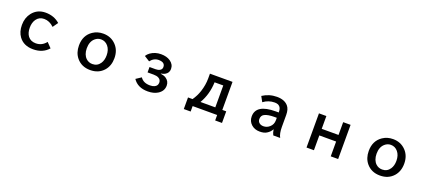

<svg xmlns="http://www.w3.org/2000/svg" viewBox="64 -1792 6872 3113"><g transform="rotate(20 3500.0 -236.0)"><path d="M777.8 -65.9Q679.7 44.9 514.6 44.9Q350.6 44.9 268.6 -67.9Q210.9 -147.5 210.9 -265.6Q210.9 -390.1 279.8 -477.5Q364.7 -584 506.8 -584Q652.8 -584 752.9 -495.1L689 -404.8Q611.8 -480 518.6 -480Q433.6 -480 385.7 -412.1Q345.7 -354.5 345.7 -267.1Q345.7 -176.8 387.2 -122.1Q434.6 -61 522.5 -61Q628.9 -61 697.8 -148.9Z M1501 -584Q1635.3 -584 1722.7 -492.7Q1805.7 -406.2 1805.7 -269.5Q1805.7 -138.7 1731.4 -53.7Q1644.5 44.9 1499.5 44.9Q1350.1 44.9 1263.2 -59.6Q1193.8 -143.6 1193.8 -269.5Q1193.8 -444.8 1324.2 -532.2Q1401.4 -584 1501 -584ZM1499 -483.9Q1441.9 -483.9 1396.5 -444.3Q1328.6 -385.7 1328.6 -269.5Q1328.6 -214.8 1345.2 -170.9Q1361.3 -128.9 1391.1 -101.1Q1436 -59.1 1500.5 -59.1Q1585.9 -59.1 1633.8 -130.9Q1670.9 -187 1670.9 -270Q1670.9 -366.2 1621.1 -425.8Q1572.3 -483.9 1499 -483.9Z M2388.7 -331.1H2493.7Q2535.6 -331.1 2564 -346.7Q2600.6 -366.2 2600.6 -407.7Q2600.6 -454.6 2563 -475.1Q2536.1 -489.7 2494.1 -489.7Q2407.2 -489.7 2350.6 -415L2256.8 -474.1Q2278.3 -509.8 2314.5 -535.2Q2393.6 -590.8 2496.1 -590.8Q2593.3 -590.8 2656.7 -547.4Q2727.5 -499 2727.5 -419.4Q2727.5 -350.6 2665 -315.4Q2638.7 -300.8 2597.7 -294.9V-291Q2653.3 -283.7 2688 -261.7Q2753.9 -219.2 2753.9 -142.1Q2753.9 -46.9 2665 8.3Q2596.7 50.8 2494.1 50.8Q2320.3 50.8 2238.8 -71.3L2329.6 -131.3Q2379.9 -53.2 2495.6 -53.2Q2542.5 -53.2 2573.7 -68.4Q2624 -92.3 2624 -147Q2624 -197.8 2578.6 -221.2Q2546.4 -238.3 2493.7 -238.3H2388.7Z M3346.2 -564.9H3735.8V-81.1H3803.2V119.1H3685.1V24.9H3262.2V119.1H3144V-81.1H3222.2Q3277.8 -160.2 3308.1 -252.4Q3346.2 -368.7 3346.2 -482.9ZM3614.7 -459H3464.8Q3457.5 -248.5 3358.9 -81.1H3614.7Z M4609.4 -355V-364.3Q4609.4 -484.9 4494.6 -484.9Q4387.2 -484.9 4301.3 -419.9L4251.5 -510.3Q4364.3 -584 4499 -584Q4628.9 -584 4692.9 -509.3Q4737.3 -458 4737.3 -357.9V-151.9Q4737.3 -37.6 4772.5 24.9H4653.3Q4632.3 -15.6 4625.5 -67.9H4622.1Q4597.2 -19 4542 14.6Q4497.1 42 4423.3 42Q4335.9 42 4278.8 -9.3Q4219.2 -63 4219.2 -146Q4219.2 -355 4557.1 -355ZM4609.4 -263.2H4570.3Q4456.1 -263.2 4398.9 -233.9Q4350.1 -209 4350.1 -147.9Q4350.1 -106.9 4379.4 -83Q4407.2 -60.1 4451.7 -60.1Q4510.7 -60.1 4557.6 -102.1Q4609.4 -147.9 4609.4 -220.2Z M5227.1 -564.9H5355V-344.2H5645V-564.9H5772.9V24.9H5645V-230.5H5355V24.9H5227.1Z M6501 -584Q6635.3 -584 6722.7 -492.7Q6805.7 -406.2 6805.7 -269.5Q6805.7 -138.7 6731.4 -53.7Q6644.5 44.9 6499.5 44.9Q6350.1 44.9 6263.2 -59.6Q6193.8 -143.6 6193.8 -269.5Q6193.8 -444.8 6324.2 -532.2Q6401.4 -584 6501 -584ZM6499 -483.9Q6441.9 -483.9 6396.5 -444.3Q6328.6 -385.7 6328.6 -269.5Q6328.6 -214.8 6345.2 -170.9Q6361.3 -128.9 6391.1 -101.1Q6436 -59.1 6500.5 -59.1Q6585.9 -59.1 6633.8 -130.9Q6670.9 -187 6670.9 -270Q6670.9 -366.2 6621.1 -425.8Q6572.3 -483.9 6499 -483.9Z"/></g></svg>

Font: BIZ UDGothic
Style: Bold
Weight: 700
Monospace: yes
Designer: TypeBank Co., Ltd.
Foundry: Morisawa Inc.
Version: Version 1.05